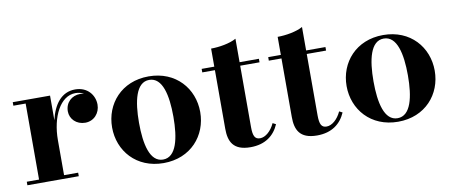

<svg xmlns="http://www.w3.org/2000/svg" viewBox="-57 -814 2475 1047"><g transform="rotate(-10 1180.0 -290.0)"><path d="M24.5 -19.5V0H309V-19.5H231V-213C231 -342.5 285.5 -449.5 369 -449.5C386.5 -449.5 402 -445.5 415 -438C408.5 -439.5 401.5 -440.5 394.5 -440.5C346.5 -440.5 311.5 -406.5 311.5 -358.5C311.5 -316 346 -281 395 -281C444 -281 477.5 -320.5 477.5 -367C477.5 -418.5 440.5 -469.5 371 -469.5C294.5 -469.5 250 -407.5 231 -323.5V-460H24.5V-440.5H92.5V-19.5Z M534 -230C534 -100 627 10 778 10C929 10 1022 -100 1022 -230C1022 -360 929 -470 778 -470C627 -470 534 -360 534 -230ZM683 -230C683 -349 705 -450.5 778 -450.5C851.5 -450.5 873.5 -349 873.5 -230C873.5 -111 851.5 -9.5 778 -9.5C705 -9.5 683 -111 683 -230Z M1417.5 -92.5 1400 -101.5C1380.5 -59 1348.5 -32 1319 -32C1291 -32 1280.5 -50.5 1280.5 -100.5V-440.5H1387.5V-460H1280.5V-590C1245.5 -570 1185.5 -560 1140.5 -560V-460H1070.5V-440.5H1140.5V-116C1140.5 -46.5 1162.5 7 1259.5 7C1342 7 1392 -33.5 1417.5 -92.5Z M1786 -92.5 1768.5 -101.5C1749 -59 1717 -32 1687.5 -32C1659.5 -32 1649 -50.5 1649 -100.5V-440.5H1756V-460H1649V-590C1614 -570 1554 -560 1509 -560V-460H1439V-440.5H1509V-116C1509 -46.5 1531 7 1628 7C1710.5 7 1760.5 -33.5 1786 -92.5Z M1832.5 -230C1832.5 -100 1925.5 10 2076.5 10C2227.5 10 2320.5 -100 2320.5 -230C2320.5 -360 2227.5 -470 2076.5 -470C1925.5 -470 1832.5 -360 1832.5 -230ZM1981.5 -230C1981.5 -349 2003.5 -450.5 2076.5 -450.5C2150 -450.5 2172 -349 2172 -230C2172 -111 2150 -9.5 2076.5 -9.5C2003.5 -9.5 1981.5 -111 1981.5 -230Z"/></g></svg>

Font: Bodoni* 11pt
Style: Bold
Weight: 700
Version: Version 2.3